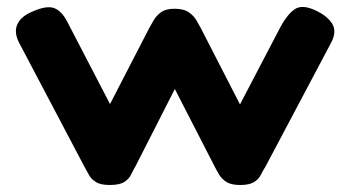

<svg xmlns="http://www.w3.org/2000/svg" viewBox="-20 -518 999 548"><path d="M293 10Q267 10 253.5 1.5Q240 -7 233.5 -19.5Q227 -32 220 -44L34 -397Q24 -417 25.5 -433.5Q27 -450 39.5 -463.5Q52 -477 75 -486Q114 -503 135.5 -494.5Q157 -486 173 -454L294 -221L406 -438Q411 -447 418.5 -460Q426 -473 439.5 -483Q453 -493 478 -493Q505 -493 519.5 -482.5Q534 -472 541 -459.5Q548 -447 553 -438L665 -220L781 -442Q800 -477 821 -491.5Q842 -506 879 -489Q914 -473 928 -450.5Q942 -428 925 -396L738 -43Q731 -32 724.5 -19Q718 -6 704.5 2Q691 10 666 10Q640 10 626.5 1.5Q613 -7 605.5 -19.5Q598 -32 592 -44L479 -264L367 -44Q360 -32 354 -19.5Q348 -7 334.5 1.5Q321 10 293 10Z"/></svg>

Font: Fredoka Expanded SemiBold
Style: Regular
Weight: 600
Width: 7
Designer: Ben Nathan
Foundry: Milena B. Brandão, Ben Nathan
Version: Version 2.001